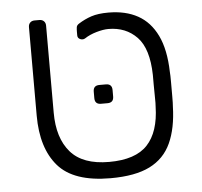

<svg xmlns="http://www.w3.org/2000/svg" viewBox="-46 -624 716 681"><g transform="rotate(-5 312.0 -283.0)"><path d="M321 10Q190 10 134.5 -54Q79 -118 79 -234V-549Q79 -559 85 -565Q91 -571 101 -571H118Q128 -571 134 -565Q140 -559 140 -549V-239Q140 -149 183.5 -98.5Q227 -48 321 -48Q415 -48 457.5 -93.5Q500 -139 502 -229Q503 -239 502.5 -262Q502 -285 502 -308.5Q502 -332 502 -342Q500 -436 460.5 -477Q421 -518 359 -518Q341 -518 316.5 -511Q292 -504 274 -492Q266 -487 256.5 -491Q247 -495 247 -505V-518Q247 -527 248 -534Q249 -541 257 -546Q279 -560 303 -568Q327 -576 364 -576Q425 -576 468.5 -552Q512 -528 536.5 -477.5Q561 -427 563 -347Q564 -337 564 -311.5Q564 -286 564 -260Q564 -234 563 -224Q561 -147 537 -94.5Q513 -42 461 -16Q409 10 321 10ZM310 -256Q288 -256 288 -278V-301Q288 -323 310 -323H333Q355 -323 355 -301V-278Q355 -256 333 -256Z"/></g></svg>

Font: Rubik Light
Style: Regular
Weight: 300
Designer: Hubert and Fischer
Foundry: Hubert and Fischer
Version: Version 2.300;gftools[0.9.30]